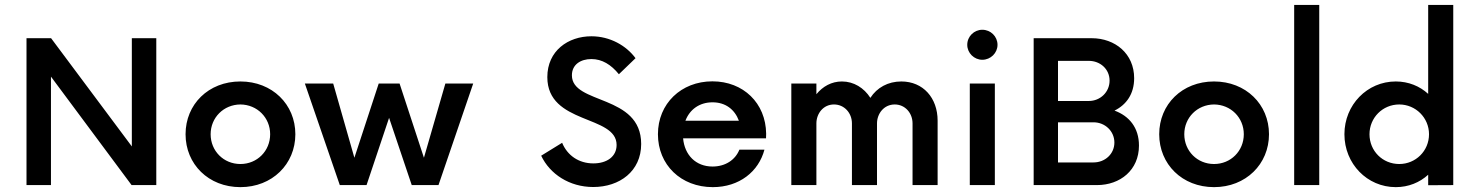

<svg xmlns="http://www.w3.org/2000/svg" viewBox="-20 -750 5978 778"><path d="M514.2 -595.2V-156.7L187 -595.2H87.4V0H186.5V-439.5L513.2 0H613.3V-595.2Z M954.1 8.3C1083 8.3 1176.8 -85 1176.8 -206.1C1176.8 -327.1 1083 -419.9 954.1 -419.9C824.7 -419.9 731.9 -327.1 731.9 -206.1C731.9 -85 824.7 8.3 954.1 8.3ZM954.1 -85.4C886.2 -85.4 833.5 -138.2 833.5 -206.1C833.5 -273.4 886.2 -326.2 954.1 -326.7C1022 -326.2 1074.7 -273.4 1074.7 -206.1C1074.7 -138.2 1022 -85.4 954.1 -85.4Z M1784.7 -411.6 1697.8 -110.8 1599.1 -411.6H1514.6L1416 -110.8L1330.1 -411.6H1215.3L1356.9 0H1465.3L1556.6 -272.5L1648.4 0H1756.8L1897.5 -411.6Z M2383.8 7.8C2490.7 7.8 2578.1 -56.2 2578.1 -166.5C2578.1 -369.6 2297.4 -325.2 2297.4 -444.8C2297.4 -488.3 2332.5 -510.7 2376.5 -510.7C2419.4 -510.7 2456.1 -488.3 2487.8 -449.2L2555.2 -514.2C2517.6 -565.4 2451.7 -603 2376.5 -603C2282.2 -603 2197.8 -544.4 2197.8 -437.5C2197.8 -244.1 2478.5 -285.6 2478.5 -162.6C2478.5 -115.7 2439.5 -87.9 2384.3 -87.9C2324.7 -87.9 2278.8 -120.6 2257.8 -171.4L2172.9 -119.1C2208 -44.9 2287.1 7.8 2383.8 7.8Z M3084.5 -208.5C3083 -332 2992.2 -420.4 2866.7 -420.4C2740.2 -420.4 2646 -330.1 2646 -206.1C2646 -82 2739.3 8.3 2868.2 8.3C2975.6 8.3 3054.2 -54.7 3077.6 -143.6H2976.1C2959.5 -102.1 2919.4 -75.2 2867.2 -75.2C2799.3 -75.2 2753.9 -122.1 2748 -189.5H3084ZM2867.2 -335.4C2919.9 -335.4 2957 -306.6 2974.1 -260.7H2757.3C2774.4 -305.7 2813.5 -335.4 2867.2 -335.4Z M3186.5 0H3288.1V-250C3288.1 -289.1 3315.4 -326.7 3359.4 -326.7C3401.4 -326.7 3432.1 -292 3432.1 -250V0H3533.7V-250C3533.7 -289.1 3561.5 -326.7 3605.5 -326.7C3647.5 -326.7 3677.7 -292 3677.7 -250V0H3779.3V-261.2C3779.3 -353 3720.7 -419.9 3632.3 -419.9C3578.1 -419.9 3533.7 -395 3506.8 -353.5C3481 -394 3439.5 -419.9 3391.6 -419.9C3349.6 -419.9 3314 -399.9 3288.1 -368.2V-411.6H3186.5Z M3960.4 -507.8C3994.1 -507.8 4022 -535.2 4022 -568.4C4022 -602.5 3994.1 -629.4 3960.4 -629.4C3927.2 -629.4 3899.4 -602.5 3899.4 -568.4C3899.4 -535.2 3927.2 -507.8 3960.4 -507.8ZM3909.7 0H4011.2V-411.6H3909.7Z M4496.1 -301.8C4544.4 -325.7 4575.7 -369.6 4575.7 -433.1C4575.7 -532.2 4499 -595.2 4403.3 -595.2H4168.5V0H4424.8C4519.5 0 4595.2 -61 4595.2 -160.2C4595.2 -232.9 4555.2 -280.3 4496.1 -301.8ZM4476.1 -423.3C4476.1 -377 4438.5 -340.8 4392.1 -340.8H4267.1V-503.4H4392.1C4438.5 -503.4 4476.1 -469.7 4476.1 -423.3ZM4411.1 -91.8H4267.1V-254.4H4411.1C4458 -254.4 4495.6 -218.3 4495.6 -172.4C4495.6 -126.5 4458 -91.8 4411.1 -91.8Z M4899.4 8.3C5028.3 8.3 5122.1 -85 5122.1 -206.1C5122.1 -327.1 5028.3 -419.9 4899.4 -419.9C4770 -419.9 4677.2 -327.1 4677.2 -206.1C4677.2 -85 4770 8.3 4899.4 8.3ZM4899.4 -85.4C4831.5 -85.4 4778.8 -138.2 4778.8 -206.1C4778.8 -273.4 4831.5 -326.2 4899.4 -326.7C4967.3 -326.2 5020 -273.4 5020 -206.1C5020 -138.2 4967.3 -85.4 4899.4 -85.4Z M5224.1 0H5325.7V-730H5224.1Z M5767.1 -730V-369.6C5732.9 -400.9 5687.5 -419.9 5635.7 -419.9C5520 -419.9 5427.7 -325.2 5427.7 -206.1C5427.7 -86.4 5520 8.3 5635.7 8.3C5687.5 8.3 5732.9 -10.7 5767.1 -42V0.5L5868.7 0V-730ZM5649.9 -85.4C5582.5 -85.4 5529.3 -138.2 5529.3 -206.1C5529.3 -272.9 5582.5 -326.7 5649.9 -326.7C5716.3 -326.7 5770.5 -272.9 5770.5 -206.1C5770.5 -138.2 5716.3 -85.4 5649.9 -85.4Z"/></svg>

Font: Now SemiBold
Style: Regular
Weight: 600
Designer: Alfredo Marco Pradil
Foundry: Alfredo Marco Pradil
Version: Version 1.200;hotconv 1.0.109;makeotfexe 2.5.65596